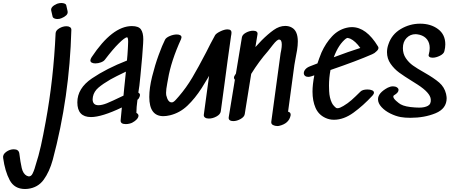

<svg xmlns="http://www.w3.org/2000/svg" viewBox="-256 -831 3014 1281"><path d="M188 -656Q202 -656 211.5 -649.5Q221 -643 220 -630Q208 -184 96 235Q74 315 35.5 368Q-3 421 -71 429Q-77 430 -89 430Q-160 430 -191.5 370.5Q-223 311 -235 223Q-239 200 -215 182.5Q-191 165 -164 165Q-131 165 -127 193Q-120 251 -111 290Q-102 329 -77 342Q-67 346 -64 346Q-48 346 -39 328Q-30 310 -25 293.5Q-20 277 -19 273Q2 209 17 141.5Q32 74 49 -20Q101 -302 115 -609Q116 -628 139.5 -642Q163 -656 188 -656ZM117 -705Q120 -704 127 -704Q143 -704 155 -710Q173 -717 185.5 -728.5Q198 -740 195 -756L186 -796Q185 -802 178 -805.5Q171 -809 164 -810Q161 -811 153 -811Q140 -811 125 -806Q79 -786 86 -759L95 -720Q96 -714 103 -710Q110 -706 117 -705Z M362 -169Q362 -129 401 -129Q424 -129 457 -142Q487 -154 568 -193Q570 -218 572.5 -241.5Q575 -265 577 -284L584 -353Q515 -320 481 -301Q431 -272 401 -246.5Q371 -221 364 -186Q362 -174 362 -169ZM700 -569 699 -541Q695 -468 681 -327Q678 -307 674 -260Q670 -231 667 -213Q678 -207 678 -197Q678 -190 671 -176L667 -171L661 -165Q654 -114 654 -78Q668 -70 668 -59Q668 -42 643 -23Q636 -18 627 -13Q620 -9 607.5 -6Q595 -3 583 -3Q546 -3 549 -30L557 -114Q423 -50 351 -50Q260 -50 260 -148Q260 -242 357.5 -308Q455 -374 591 -427Q595 -466 597 -506Q597 -514 598 -526Q599 -538 599 -553Q599 -572 596 -578L593 -582H592Q577 -582 536 -541Q499 -505 444 -433Q436 -422 417.5 -415Q399 -408 380 -408Q366 -408 356.5 -413Q347 -418 347 -428Q347 -436 355 -449Q493 -657 624 -657Q669 -657 684.5 -634.5Q700 -612 700 -569Z M1262 -635Q1292 -635 1288 -607Q1288 -604 1287 -598Q1286 -592 1285 -589V-587Q1275 -520 1262.5 -426.5Q1250 -333 1243 -280L1217 -88Q1214 -68 1188.5 -54Q1163 -40 1137 -40Q1121 -40 1111.5 -47Q1102 -54 1104 -67Q1115 -153 1139 -325L1129 -308Q1103 -264 1090 -244Q1045 -174 994.5 -126Q944 -78 879 -62Q854 -56 834 -56Q740 -56 740 -184Q740 -244 759 -320.5Q778 -397 802.5 -464Q827 -531 845 -566Q852 -580 876.5 -590.5Q901 -601 924 -601Q938 -601 946.5 -596Q955 -591 955 -582Q955 -578 952 -570Q885 -423 865 -303L860 -276Q852 -234 852 -212Q852 -201 853 -196Q865 -145 892 -148Q903 -149 918.5 -167Q934 -185 938 -189Q987 -246 1027 -313.5Q1067 -381 1120 -483Q1147 -538 1179 -596Q1186 -608 1213.5 -621.5Q1241 -635 1262 -635Z M1731 -554Q1731 -528 1726 -496.5Q1721 -465 1715 -437L1708 -397L1666 -86Q1686 -81 1683 -61Q1672 -6 1605 9L1595 10Q1578 10 1565 3Q1552 -4 1554 -19Q1596 -323 1616 -475Q1617 -479 1620.5 -498Q1624 -517 1624 -534Q1624 -566 1607 -567Q1594 -569 1564.5 -531.5Q1535 -494 1532 -490Q1472 -422 1420 -338Q1396 -192 1382 -102L1377 -70Q1374 -51 1349 -37Q1324 -23 1300 -23Q1285 -23 1276.5 -29.5Q1268 -36 1270 -49Q1296 -202 1311 -299Q1305 -305 1305 -313Q1305 -318 1308 -324Q1311 -329 1313.5 -333Q1316 -337 1318 -340L1358 -582Q1361 -600 1385 -613Q1409 -626 1433 -626Q1448 -626 1456 -620Q1464 -614 1462 -602Q1457 -569 1448 -517L1490 -562Q1532 -604 1570 -631Q1608 -658 1647 -658Q1672 -658 1691 -647Q1731 -625 1731 -554Z M1971 -449Q2069 -486 2148 -511Q2115 -557 2081 -573Q2074 -576 2067.5 -577Q2061 -578 2060 -578Q2061 -577 2058.5 -576Q2056 -575 2054 -575Q2003 -536 1971 -449ZM2092 -650Q2188 -650 2266 -521Q2269 -517 2269 -511Q2269 -500 2255 -488Q2244 -476 2227 -469Q2127 -425 1949 -364Q1939 -313 1939 -259Q1939 -234 1940 -223Q1942 -178 1958 -145Q1963 -134 1972.5 -124Q1982 -114 1987 -111Q1990 -109 1997 -109Q2004 -109 2013.5 -113Q2023 -117 2035 -124Q2064 -141 2089 -163Q2114 -185 2149 -220Q2163 -234 2196 -234Q2214 -234 2226.5 -228.5Q2239 -223 2239 -213Q2239 -204 2229 -193Q2167 -126 2102 -79Q2037 -32 1972 -32Q1941 -32 1914 -45Q1869 -66 1849 -112Q1829 -158 1829 -220Q1829 -266 1841 -328L1833 -326L1825 -323Q1810 -318 1801 -318Q1787 -318 1779 -325Q1771 -332 1771 -343Q1771 -356 1781.5 -368.5Q1792 -381 1813 -389L1862 -408Q1871 -436 1889 -481Q1917 -543 1959 -588Q2001 -633 2058 -646Q2074 -650 2092 -650Z M2575 -347Q2640 -310 2674.5 -280Q2709 -250 2720 -205Q2724 -185 2724 -176Q2724 -106 2650 -75.5Q2576 -45 2482 -45Q2445 -45 2417 -50Q2384 -56 2348.5 -73.5Q2313 -91 2289.5 -116.5Q2266 -142 2266 -169Q2266 -211 2331 -246Q2349 -255 2366 -255Q2382 -255 2392.5 -248Q2403 -241 2403 -231Q2403 -213 2374 -196Q2368 -193 2368 -187Q2368 -175 2387 -158Q2406 -141 2417 -135Q2447 -118 2513 -114Q2521 -113 2541 -113Q2577 -113 2599 -125Q2621 -137 2618 -169Q2614 -212 2531 -266L2493 -290Q2441 -322 2407.5 -346.5Q2374 -371 2350 -405.5Q2326 -440 2326 -483Q2326 -510 2336 -537Q2358 -602 2418 -637.5Q2478 -673 2547 -673Q2618 -673 2666.5 -637Q2715 -601 2715 -535Q2715 -514 2709 -490Q2705 -472 2679 -459Q2653 -446 2630 -446Q2616 -446 2608.5 -452Q2601 -458 2605 -469Q2611 -490 2611 -511Q2611 -544 2594 -567Q2577 -590 2544 -599Q2526 -603 2517 -603Q2481 -603 2456.5 -577.5Q2432 -552 2432 -510Q2432 -472 2451.5 -443Q2471 -414 2499 -394Q2527 -374 2575 -347Z"/></svg>

Font: Sedgwick Ave
Style: Regular
Weight: 400
Designer: Kevin Burke, Pedro Vergani
Foundry: Google, Inc.
Version: Version 1.000